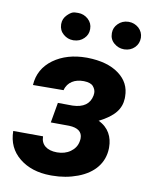

<svg xmlns="http://www.w3.org/2000/svg" viewBox="-84 -790 670 861"><g transform="rotate(10 251.5 -359.5)"><path d="M366.2 -665C366.2 -647 373 -632.3 386.2 -621.1C399.4 -609.9 414.6 -604 431.2 -604C432.1 -604 433.1 -604 434.1 -604C452.1 -604.5 467.8 -610.8 480 -623C492.2 -635.3 498 -649.9 498 -668C497.6 -685.5 490.7 -700.2 478 -711.9C464.8 -723.1 450.2 -729 433.1 -729C432.1 -729 431.2 -729 430.2 -729C411.6 -728.5 396.5 -721.7 384.3 -709.5C372.1 -697.3 366.2 -683.6 366.2 -667.5C366.2 -666.5 366.2 -666 366.2 -665ZM135.3 -665C135.7 -647 142.6 -632.3 155.8 -621.1C168.9 -609.9 183.6 -604.5 199.7 -604.5C200.7 -604.5 201.7 -604.5 202.6 -604.5C221.2 -605 236.8 -611.3 249 -623.5C261.2 -635.3 267.1 -649.4 267.1 -665.5C267.1 -666.5 267.1 -667 267.1 -668C267.1 -685.1 260.7 -699.2 247.6 -711.4C234.4 -723.1 219.2 -729 202.1 -729C201.2 -729 195.8 -729 186 -728.5C176.3 -728 165.5 -721.7 153.3 -709.5C141.1 -697.3 135.3 -683.6 135.3 -667.5C135.3 -666.5 135.3 -666 135.3 -665ZM182.1 -315.9 166 -224.1 249.5 -223.6C289.6 -222.2 310.1 -206.5 310.1 -177.2C310.1 -172.9 309.6 -168 308.6 -163.1C305.2 -143.1 294.4 -127 277.3 -114.7C260.3 -102.5 239.7 -96.7 216.3 -96.7C169.9 -96.7 142.6 -119.1 142.6 -156.7L6.8 -157.2C7.3 -106 26.4 -65.4 63.5 -35.6C100.1 -5.9 147.5 9.3 204.6 9.8C207.5 9.8 210.4 9.8 212.9 9.8C253.9 9.8 292.5 2.9 328.6 -10.7C401.4 -38.1 440.9 -88.9 442.9 -153.3C442.9 -155.3 442.9 -157.2 442.9 -159.7C442.9 -205.6 422.9 -247.1 376 -268.6C444.8 -303.2 472.2 -339.4 474.1 -387.7C474.1 -390.6 474.1 -393.1 474.1 -396C474.1 -438 457 -471.7 421.9 -497.6C387.2 -523.4 338.9 -537.1 277.8 -538.1C276.4 -538.1 275.4 -538.1 273.9 -538.1C214.4 -538.1 164.1 -523.4 123.5 -494.1C83 -464.4 61 -424.8 58.1 -375.5L197.3 -376.5C207 -415.5 240.7 -432.1 277.3 -432.1C278.8 -432.1 279.8 -432.1 281.2 -432.1C301.3 -431.6 315.4 -426.8 323.2 -417.5C331.1 -408.2 335 -398.4 335 -387.7C335 -383.8 334.5 -380.4 334 -376.5C326.7 -337.4 298.3 -316.9 249 -315.4Z"/></g></svg>

Font: Roboto
Style: Bold Italic
Weight: 700
Italic angle: -12°
Designer: Google
Version: Version 2.137; 2017